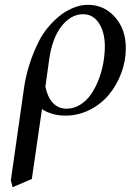

<svg xmlns="http://www.w3.org/2000/svg" viewBox="-20 -472 568 795"><path d="M24.9 274.9 78.1 -98.1Q92.3 -206.1 143.1 -305.2Q156.2 -331.1 177 -356.4Q197.8 -381.8 223.6 -403.6Q249.5 -425.3 281.2 -438.7Q313 -452.1 344.2 -452.1Q410.6 -452.1 455.8 -401.6Q501 -351.1 501 -272Q501 -219.2 481.9 -168.7Q462.9 -118.2 430.4 -79.3Q397.9 -40.5 350.8 -16.8Q303.7 6.8 251 6.8Q195.8 6.8 153.8 -20L111.8 269L32.2 303.2ZM168 -113.8Q175.8 -71.8 198.2 -46.9Q220.7 -22 255.9 -22Q285.6 -22 312 -38.3Q338.4 -54.7 356.7 -81.3Q375 -107.9 388.2 -141.8Q401.4 -175.8 407.7 -211.2Q414.1 -246.6 414.1 -279.8Q414.1 -338.4 389.9 -375.7Q365.7 -413.1 324.2 -413.1Q273.4 -413.1 234.4 -363Q195.3 -313 183.1 -222.2Z"/></svg>

Font: Dihjauti S
Style: Bold Italic
Weight: 700
Italic angle: -9°
Designer: T. Christopher White
Version: Version 3.0.0